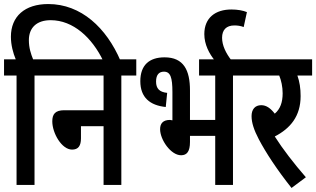

<svg xmlns="http://www.w3.org/2000/svg" viewBox="-20 -916 1566 951"><path d="M151 -542H225V-622H144C133 -649 123 -679 123 -717C123 -779 162 -816 231 -816C343 -816 436 -729 491 -615H577C507 -778 382 -896 219 -896C103 -896 34 -835 34 -734C34 -693 45 -653 58 -622H0V-542H62V0H151Z M213 -622V-542H493V-370H298C253 -370 239 -350 239 -315C239 -256 286 -175 337 -175C368 -175 381 -194 381 -231V-291H493V0H581V-542H655V-622Z M795 -632C719 -632 675 -593 675 -514C675 -433 723 -394 801 -386L808 -456C769 -460 753 -478 753 -512C753 -546 768 -561 792 -561C824 -561 834 -533 834 -460V-320L822 -322C787 -322 773 -304 773 -276C773 -224 826 -147 877 -147C906 -147 921 -166 921 -213V-243H1046V0H1134V-542H1208V-622H966V-542H1046V-322H921V-468C921 -568 890 -632 795 -632Z M1045 -615H1128C1098 -653 1080 -692 1080 -729C1080 -768 1101 -790 1141 -790C1156 -790 1172 -788 1187 -782L1203 -856C1184 -864 1157 -869 1126 -869C1047 -869 992 -828 992 -747C992 -696 1016 -650 1045 -615Z M1495 -38C1436 -106 1381 -177 1341 -240C1418 -280 1469 -340 1469 -440C1469 -479 1464 -511 1453 -542H1526V-622H1196V-542H1363C1373 -518 1380 -486 1380 -454C1380 -409 1368 -376 1341 -353C1320 -380 1299 -395 1274 -395C1243 -395 1226 -374 1226 -341C1226 -308 1238 -272 1262 -226C1298 -158 1351 -77 1424 15Z"/></svg>

Font: Noto Sans Devanagari ExtraCondensed Medium
Style: Regular
Weight: 500
Width: 2
Designer: Jelle Bosma - Monotype Design Team
Foundry: Monotype Imaging Inc.
Version: Version 2.004